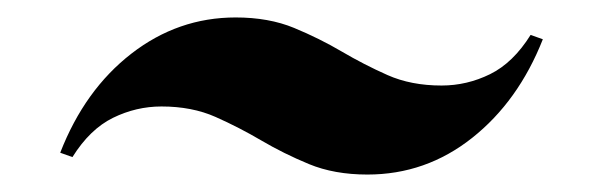

<svg xmlns="http://www.w3.org/2000/svg" viewBox="-20 -413 685 220"><path d="M401 -213Q363 -213 334 -225Q305 -237 279.5 -252Q254 -267 227 -279Q200 -291 165 -291Q136 -291 109.5 -278Q83 -265 63 -233L49 -238Q77 -310 130.5 -351.5Q184 -393 250 -393Q288 -393 317 -381Q346 -369 371.5 -354Q397 -339 424 -327Q451 -315 486 -315Q515 -315 541.5 -328Q568 -341 588 -373L602 -368Q574 -297 521 -255Q468 -213 401 -213Z"/></svg>

Font: Playfair Display
Style: Bold Italic
Weight: 700
Italic angle: -14°
Designer: Claus Eggers Sørensen
Foundry: Claus Eggers Sørensen
Version: Version 1.203